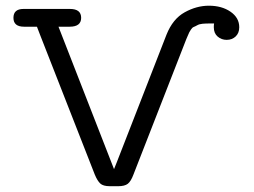

<svg xmlns="http://www.w3.org/2000/svg" viewBox="-20 -642 886 670"><path d="M62 -610.8H224.1Q263.2 -610.8 263.2 -579.8Q263.2 -548.8 223.1 -548.8H184.1L377.9 -51.8Q380.9 -59.6 387.5 -75.7Q394 -91.8 397 -100.1L561 -521Q583 -576.2 624.5 -599.1Q666 -622.1 709 -622.1Q753.9 -622.1 784.4 -601.1Q814.9 -580.1 814.9 -546.9Q814.9 -526.9 802.5 -514.9Q790 -502.9 771 -502.9Q752.9 -502.9 739.5 -514.4Q726.1 -525.9 726.1 -546.9Q726.1 -555.7 727.1 -560.1H711.9Q697.8 -560.1 686.8 -559.1Q675.8 -558.1 668.5 -554Q661.1 -549.8 656 -547.9Q650.9 -545.9 646.5 -539.1Q642.1 -532.2 640.6 -529.5Q639.2 -526.9 635 -516.8Q630.9 -506.8 629.9 -504.9L445.8 -33.2Q437 -9.3 426 -0.7Q415 7.8 392.1 7.8H363.8Q339.8 7.8 329.8 -1.7Q319.8 -11.2 311 -32.2L121.1 -517.1L108.9 -548.8H64Q26.9 -548.8 26.9 -579.8Q26.9 -610.8 62 -610.8Z"/></svg>

Font: CMU Typewriter Text Variable Width
Style: Medium
Weight: 500
Version: Version 0.7.0